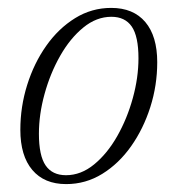

<svg xmlns="http://www.w3.org/2000/svg" viewBox="-20 -456 449 486"><path d="M261.5 -436Q317.5 -436 347.8 -400.2Q378 -364.5 378 -298.5Q378 -240 360.5 -185Q343 -130 312 -86Q281 -42 239 -16Q197 10 147.5 10Q92 10 61.8 -25.8Q31.5 -61.5 31.5 -127.5Q31.5 -186 48.8 -241Q66 -296 97 -340Q128 -384 170 -410Q212 -436 261.5 -436ZM147 -12.5Q185 -12.5 218.2 -39.8Q251.5 -67 276.8 -111.5Q302 -156 316.2 -207.8Q330.5 -259.5 330.5 -308.5Q330.5 -364 313.5 -388.8Q296.5 -413.5 262 -413.5Q224 -413.5 190.8 -386.2Q157.5 -359 132.2 -314.5Q107 -270 92.8 -218.2Q78.5 -166.5 78.5 -117.5Q78.5 -62 95.5 -37.2Q112.5 -12.5 147 -12.5Z"/></svg>

Font: Newsreader Text Light
Style: Italic
Weight: 300
Italic angle: -17°
Designer: Hugues Gentile
Foundry: Production Type
Version: Version 1.001